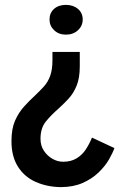

<svg xmlns="http://www.w3.org/2000/svg" viewBox="-20 -562 489 787"><path d="M307 -349V-290Q307 -242 294 -210.5Q281 -179 261 -157.5Q241 -136 219 -116Q190 -91 168 -64Q146 -37 146 7Q146 35 160 56Q174 77 195 89Q216 101 239 101Q271 101 294 87Q317 73 332 50Q347 27 357 2L449 45Q442 65 426.5 92Q411 119 384 145Q357 171 318.5 188Q280 205 228 205Q172 204 126 183.5Q80 163 53.5 121Q27 79 27 17Q27 -34 41.5 -67Q56 -100 78 -124.5Q100 -149 123 -170Q143 -189 159.5 -207Q176 -225 185.5 -250.5Q195 -276 195 -316V-349ZM250 -542Q280 -542 299.5 -525.5Q319 -509 319 -482Q319 -456 299.5 -438Q280 -420 250 -420Q221 -420 202 -438Q183 -456 183 -482Q183 -509 201.5 -525.5Q220 -542 250 -542Z"/></svg>

Font: Josefin Sans Thin SemiBold
Style: Regular
Weight: 600
Version: Version 2.000